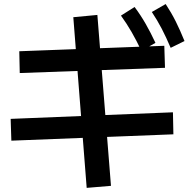

<svg xmlns="http://www.w3.org/2000/svg" viewBox="-20 -872 923 940"><path d="M404.4 47.8 338.9 -787.8 456.7 -798.9 523.3 37.8ZM35.6 -183.3 32.2 -290 826.7 -322.2 828.9 -214.4ZM76.7 -514.4 74.4 -621.1 784.4 -647.8 787.8 -540ZM672.2 -623.3Q647.8 -674.4 624.4 -715Q601.1 -755.6 572.2 -795.6L638.9 -837.8Q668.9 -797.8 693.3 -755Q717.8 -712.2 741.1 -662.2ZM815.6 -637.8Q793.3 -690 771.7 -731.7Q750 -773.3 723.3 -813.3L791.1 -852.2Q818.9 -810 840.6 -766.7Q862.2 -723.3 883.3 -671.1Z"/></svg>

Font: Paperlogy 6 SemiBold
Style: Regular
Weight: 600
Designer: redesigned by Lee Juim, glyphs from Gmarket Sans & Montserrat
Foundry: PT&
Version: Version 1.001